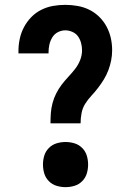

<svg xmlns="http://www.w3.org/2000/svg" viewBox="-20 -763 540 791"><path d="M188 -255Q188 -276 189.5 -297Q191 -318 196.5 -338.5Q202 -359 211.5 -378Q221 -397 234 -414Q247 -431 261.5 -446.5Q276 -462 289 -478.5Q302 -495 310 -515Q318 -535 318 -556Q318 -571 314 -586Q310 -601 301.5 -613Q293 -625 278.5 -631.5Q264 -638 249 -638Q233 -638 218.5 -630.5Q204 -623 195.5 -609Q187 -595 183.5 -579.5Q180 -564 180 -548V-543H56V-553Q56 -578 61.5 -603.5Q67 -629 79 -651.5Q91 -674 109 -692.5Q127 -711 150 -722.5Q173 -734 198 -738.5Q223 -743 249 -743Q274 -743 299.5 -738.5Q325 -734 347.5 -723Q370 -712 388.5 -694Q407 -676 419 -653.5Q431 -631 436.5 -606.5Q442 -582 442 -556Q442 -535 438 -514.5Q434 -494 426.5 -474Q419 -454 408 -436Q397 -418 384 -401Q371 -384 356.5 -368.5Q342 -353 331 -335.5Q320 -318 316 -297Q312 -276 312 -255ZM250 8Q231 8 213 2.5Q195 -3 181.5 -16.5Q168 -30 162.5 -48Q157 -66 157 -85Q157 -104 162.5 -122Q168 -140 181.5 -153.5Q195 -167 213 -172.5Q231 -178 250 -178Q269 -178 287 -172.5Q305 -167 318.5 -153.5Q332 -140 337.5 -122Q343 -104 343 -85Q343 -66 337.5 -48Q332 -30 318.5 -16.5Q305 -3 287 2.5Q269 8 250 8Z"/></svg>

Font: Iosevka Term Curly Extrabold
Style: Regular
Weight: 800
Designer: Belleve Invis
Foundry: Belleve Invis
Version: Version 32.3.0